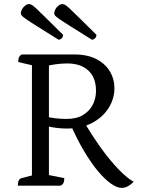

<svg xmlns="http://www.w3.org/2000/svg" viewBox="-20 -907 692 938"><path d="M67 0Q67 -16 71.5 -25Q76 -34 83 -36L152 -54L136 -38V-602L150 -585L69 -604Q69 -618 72.5 -626.5Q76 -635 86 -641H342Q407 -641 450.5 -618.5Q494 -596 516.5 -558.5Q539 -521 539 -476Q539 -425 511 -380Q483 -335 431 -307Q379 -279 306 -279Q281 -279 253 -282.5Q225 -286 202 -293H219V-33L197 -56L294 -37Q294 -22 290.5 -14Q287 -6 276 0ZM219 -322 204 -339Q218 -333 247.5 -329.5Q277 -326 305 -326Q354 -326 385.5 -345Q417 -364 433 -395Q449 -426 449 -463Q449 -528 411.5 -562.5Q374 -597 309 -597Q279 -597 252 -593Q225 -589 205 -584L219 -598ZM574 11Q552 11 522 -10Q492 -31 458.5 -71Q425 -111 390.5 -169Q356 -227 324 -300L385 -321Q428 -247 473 -184.5Q518 -122 560 -79Q602 -36 633 -19Q622 -7 606.5 2Q591 11 574 11ZM429 -713Q362 -755 324.5 -778.5Q287 -802 270 -814Q253 -826 249 -831Q245 -836 245 -841Q245 -852 251 -862.5Q257 -873 266.5 -880Q276 -887 285 -887Q291 -887 297.5 -883.5Q304 -880 319 -866.5Q334 -853 365 -822Q396 -791 451 -737Q451 -726 444 -719.5Q437 -713 429 -713ZM266 -713Q199 -755 161.5 -778.5Q124 -802 107 -814Q90 -826 86 -831Q82 -836 82 -841Q82 -852 88 -862.5Q94 -873 103.5 -880Q113 -887 122 -887Q128 -887 134.5 -883.5Q141 -880 156 -866.5Q171 -853 202 -822Q233 -791 288 -737Q288 -726 281 -719.5Q274 -713 266 -713Z"/></svg>

Font: Pitagon Serif
Style: Regular
Weight: 400
Designer: Travis Tran
Foundry: Pitagon
Version: Version 1.000;gftools[0.9.26]